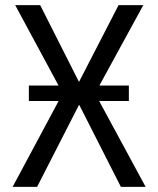

<svg xmlns="http://www.w3.org/2000/svg" viewBox="-20 -725 614 745"><path d="M29 0 231 -377 232 -347 39 -705H136L286 -408H287L440 -705H536L341 -348V-377L545 0H449L288 -317H286L124 0ZM92 -333V-393H480V-333Z"/></svg>

Font: Nunito Sans 7pt Condensed
Style: Regular
Weight: 400
Width: 3
Designer: Vernon Adams
Foundry: Vernon Adams
Version: Version 3.101;gftools[0.9.27]